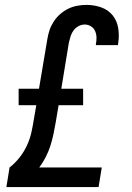

<svg xmlns="http://www.w3.org/2000/svg" viewBox="-20 -763 540 783"><path d="M6 0 19 -80Q42 -98 60 -121Q78 -144 90 -170Q102 -196 108 -223Q114 -250 118 -276L128 -334H56V-401H139L173 -603Q176 -622 182 -640Q188 -658 199 -675Q210 -692 225.5 -705.5Q241 -719 258.5 -727.5Q276 -736 295 -739.5Q314 -743 333 -743Q364 -743 392.5 -733Q421 -723 439 -701Q457 -679 462 -648.5Q467 -618 462 -587L461 -579H371V-583Q374 -597 373.5 -611Q373 -625 367.5 -637Q362 -649 350.5 -656Q339 -663 325 -663Q313 -663 300.5 -656.5Q288 -650 280 -639Q272 -628 268 -615.5Q264 -603 261 -590L230 -401H319V-334H219L207 -263Q203 -240 198 -216Q193 -192 185.5 -168.5Q178 -145 166.5 -122.5Q155 -100 140 -80H395L382 0Z"/></svg>

Font: Iosevka Term Curly Medium
Style: Italic
Weight: 500
Italic angle: -9°
Designer: Belleve Invis
Foundry: Belleve Invis
Version: Version 32.3.0